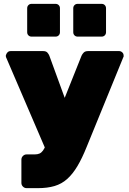

<svg xmlns="http://www.w3.org/2000/svg" viewBox="-20 -785 671 996"><path d="M118 191Q107 191 99 183Q91 175 91 164V43Q91 32 99 24Q107 16 118 16H160Q175 16 185 11.5Q195 7 203 -4Q211 -15 218 -33L403 -496Q407 -505 414.5 -512.5Q422 -520 437 -520H598Q607 -520 614 -513.5Q621 -507 621 -499Q621 -497 621.5 -494.5Q622 -492 620 -489L430 -24Q406 36 381.5 77Q357 118 328.5 143.5Q300 169 263 180Q226 191 177 191ZM218 -7 11 -489Q10 -492 10 -496Q12 -506 18.5 -513Q25 -520 35 -520H204Q219 -520 226 -512Q233 -504 236 -496L360 -156ZM383 -595Q373 -595 366.5 -601.5Q360 -608 360 -618V-742Q360 -752 366.5 -758.5Q373 -765 383 -765H507Q517 -765 523.5 -758.5Q530 -752 530 -742V-618Q530 -608 523.5 -601.5Q517 -595 507 -595ZM144 -595Q134 -595 127.5 -601.5Q121 -608 121 -618V-742Q121 -752 127.5 -758.5Q134 -765 144 -765H268Q278 -765 284.5 -758.5Q291 -752 291 -742V-618Q291 -608 284.5 -601.5Q278 -595 268 -595Z"/></svg>

Font: Rubik Black
Style: Regular
Weight: 900
Designer: Hubert and Fischer
Foundry: Hubert and Fischer
Version: Version 2.300;gftools[0.9.30]